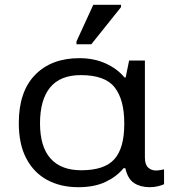

<svg xmlns="http://www.w3.org/2000/svg" viewBox="-20 -778 734 808"><path d="M309.1 9.8Q235.8 9.8 179.4 -20.3Q123 -50.3 91.1 -110.4Q59.1 -170.4 59.1 -259.8Q59.1 -392.6 127.7 -462.9Q196.3 -533.2 314 -533.2Q376.5 -533.2 425.3 -510.7Q474.1 -488.3 503.9 -452.1H508.8L523.4 -523.4H589.8V-115.2Q589.8 -85.4 603.3 -73Q616.7 -60.5 636.2 -60.5Q645 -60.5 655.3 -62.3Q665.5 -64 670.4 -65.4V-2.9Q662.1 1.5 645.3 5.6Q628.4 9.8 609.9 9.8Q571.3 9.8 544.4 -7.6Q517.6 -24.9 507.3 -70.3H500Q471.7 -35.2 424.6 -12.7Q377.4 9.8 309.1 9.8ZM321.8 -61.5Q419.9 -61.5 461.4 -108.2Q502.9 -154.8 502.9 -254.9V-260.7Q502.9 -358.4 462.6 -410.2Q422.4 -461.9 320.3 -461.9Q233.4 -461.9 190.9 -409.9Q148.4 -357.9 148.4 -258.8Q148.4 -160.6 192.6 -111.1Q236.8 -61.5 321.8 -61.5ZM364.3 -591.8H301.8V-603.5L372.6 -757.8H489.3V-748Z"/></svg>

Font: Lunasima
Style: Regular
Weight: 400
Designer: The DocRepair Project, Monotype Design Team
Foundry: Google
Version: Version 2.009